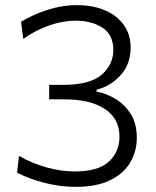

<svg xmlns="http://www.w3.org/2000/svg" viewBox="-20 -718 608 748"><path d="M275.5 10Q213.5 10 152 -6Q90.5 -22 46.5 -45.5L54 -110.5Q108.5 -80 164.5 -65Q220.5 -50 270.5 -50Q362.5 -50 404 -88.2Q445.5 -126.5 445.5 -185.5Q445.5 -256 388.5 -293.5Q331.5 -331 230.5 -331H171.5V-387.5H227.5Q330 -387.5 375.8 -426.8Q421.5 -466 421.5 -523.5Q421.5 -582 379.5 -609.8Q337.5 -637.5 273.5 -637.5Q226.5 -637.5 173.5 -619.5Q120.5 -601.5 70.5 -566.5L62 -633Q105.5 -660 163.5 -679Q221.5 -698 280.5 -698Q341.5 -698 388.5 -678Q435.5 -658 462.2 -620.8Q489 -583.5 489 -532.5Q489 -468 449.5 -424.8Q410 -381.5 356 -368.5V-361Q392 -355 428.2 -333.8Q464.5 -312.5 488.8 -275Q513 -237.5 513 -181.5Q513 -128 487 -84.5Q461 -41 408.2 -15.5Q355.5 10 275.5 10Z"/></svg>

Font: Commissioner Light
Style: Regular
Weight: 300
Designer: Kostas Bartsokas
Foundry: Kostas Bartsokas
Version: Version 1.000; ttfautohint (v1.8.3)